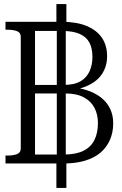

<svg xmlns="http://www.w3.org/2000/svg" viewBox="-20 -810 600 943"><path d="M293 -393Q346 -393 376.5 -411.5Q407 -430 420.5 -461.5Q434 -493 434 -530Q434 -573 419 -601Q404 -629 371 -643.5Q338 -658 285 -658H152V-393ZM300 -351H152V-51H293Q352 -51 389 -69Q426 -87 443.5 -122Q461 -157 461 -206Q461 -247 444.5 -279.5Q428 -312 392.5 -331.5Q357 -351 300 -351ZM257 -790H306V-683L303 -672V-39L306 -28V113H257V-27L259 -37V-671L257 -685ZM263 -363 339 -387V-364L271 -385Q359 -385 417.5 -363Q476 -341 506 -300.5Q536 -260 536 -204Q536 -159 519.5 -122Q503 -85 472.5 -59.5Q442 -34 396.5 -20.5Q351 -7 291 -7H7V-46H18Q45 -46 63.5 -53Q82 -60 82 -81V-629Q82 -650 63.5 -657Q45 -664 18 -664H7V-703H282Q356 -703 405.5 -682.5Q455 -662 480.5 -624.5Q506 -587 506 -534Q506 -483 479.5 -444.5Q453 -406 399.5 -384.5Q346 -363 263 -363Z"/></svg>

Font: Roboto Serif 36pt Light
Style: Regular
Weight: 300
Designer: Greg Gazdowicz
Foundry: Commercial Type
Version: Version 1.008